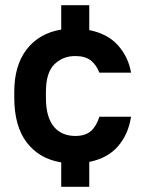

<svg xmlns="http://www.w3.org/2000/svg" viewBox="-20 -620 545 740"><path d="M216 6Q131 -8 83 -71Q35 -134 35 -244V-266Q35 -368 83 -430Q131 -492 216 -506V-600H324V-504Q395 -490 435 -445Q475 -400 485 -340H363Q352 -369 330.5 -386.5Q309 -404 270 -404Q222 -404 189.5 -372Q157 -340 157 -266V-244Q157 -203 165.5 -175Q174 -147 189.5 -129.5Q205 -112 225.5 -104Q246 -96 270 -96Q309 -96 330.5 -115Q352 -134 363 -170H485Q475 -103 435 -56.5Q395 -10 324 4V100H216Z"/></svg>

Font: PT Root UI Bold
Style: Regular
Weight: 700
Designer: Vitaly Kuzmin
Foundry: ParaType Ltd.
Version: Version 2.000G